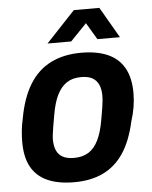

<svg xmlns="http://www.w3.org/2000/svg" viewBox="-53 -768 651 824"><g transform="rotate(-5 273.0 -356.0)"><path d="M234 12Q166 12 119.5 -8.5Q73 -29 49.5 -71Q26 -113 26 -179Q26 -202 28.5 -227.5Q31 -253 37 -279Q53 -368 88.5 -425.5Q124 -483 180 -511Q236 -539 311 -539Q379 -539 425.5 -518.5Q472 -498 496 -455.5Q520 -413 520 -347Q520 -317 515 -287Q510 -257 500 -226Q482 -144 447 -91.5Q412 -39 359 -13.5Q306 12 234 12ZM242 -92Q279 -92 304.5 -108Q330 -124 346.5 -157.5Q363 -191 372 -243Q378 -276 381 -295.5Q384 -315 385 -326.5Q386 -338 386 -347Q386 -376 377 -395.5Q368 -415 350 -425Q332 -435 302 -435Q265 -435 240 -418.5Q215 -402 198.5 -369Q182 -336 173 -283Q167 -251 164 -231Q161 -211 159.5 -199.5Q158 -188 158 -179Q158 -150 167 -130.5Q176 -111 194.5 -101.5Q213 -92 242 -92ZM171 -591 296 -724H406L483 -591H386L323 -697H375L273 -591Z"/></g></svg>

Font: Archivo SemiCondensed
Style: Bold Italic
Weight: 700
Width: 4
Italic angle: -10°
Designer: Hector Gatti
Foundry: Omnibus-Type
Version: Version 2.001